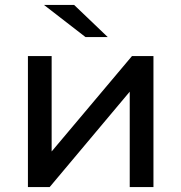

<svg xmlns="http://www.w3.org/2000/svg" viewBox="-20 -757 734 777"><path d="M601 0H505V-386L181 0H93V-530H189V-144L514 -530H601ZM416 -607H326L158 -737H280Z"/></svg>

Font: Argentum Novus
Style: Regular
Weight: 400
Designer: Julieta Ulanovsky
Foundry: Julieta Ulanovsky
Version: Version 7.20;July 27, 2021;FontCreator 13.0.0.2683 64-bit